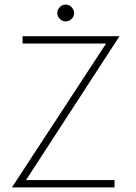

<svg xmlns="http://www.w3.org/2000/svg" viewBox="-20 -818 594 838"><path d="M78.5 -660H501.5L93.5 -32H480V0H32L443 -628H78.5ZM266.5 -724.5Q251.5 -724.5 240.8 -735.8Q230 -747 230 -761Q230 -775.5 240.8 -786.8Q251.5 -798 266.5 -798Q281 -798 292.2 -787Q303.5 -776 303.5 -761Q303.5 -746 292.2 -735.2Q281 -724.5 266.5 -724.5Z"/></svg>

Font: League Spartan Thin Thin
Style: Regular
Weight: 250
Version: Version 2.002